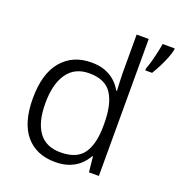

<svg xmlns="http://www.w3.org/2000/svg" viewBox="-137 -876 937 1001"><g transform="rotate(20 331.0 -375.0)"><path d="M278 10Q173 10 114.5 -59Q56 -128 56 -263Q56 -400 116.5 -471.5Q177 -543 281 -543Q325 -543 357.5 -530.5Q390 -518 413 -497Q436 -476 451 -449H455Q454 -469 452.5 -497Q451 -525 451 -545V-760H518V0H463L454 -86H451Q436 -59 413 -37.5Q390 -16 356.5 -3Q323 10 278 10ZM287 -47Q377 -47 414 -100Q451 -153 451 -254V-266Q451 -373 414.5 -429.5Q378 -486 289 -486Q209 -486 167.5 -427Q126 -368 126 -261Q126 -157 166 -102Q206 -47 287 -47ZM662 -752Q658 -731 647.5 -704.5Q637 -678 623 -650.5Q609 -623 595 -600H557V-610Q562 -623 568 -642Q574 -661 579 -682.5Q584 -704 588.5 -724Q593 -744 595 -760H662Z"/></g></svg>

Font: Noto Sans Oriya Light
Style: Regular
Weight: 300
Version: Version 2.003